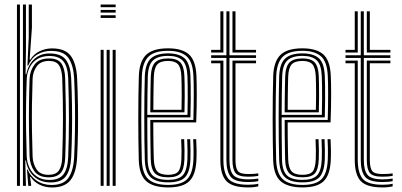

<svg xmlns="http://www.w3.org/2000/svg" viewBox="-20 -820 1772 847"><path d="M54.8 0V-800H68V0ZM81.2 0V-800H94.5V-606.8L92.8 -492.5H96Q105 -536.2 132.4 -560.5Q159.8 -584.8 200.2 -584.2Q250.8 -583.5 271 -555.6Q291.2 -527.8 294 -475Q296.8 -414.5 297.6 -356.2Q298.5 -298 297.6 -240.6Q296.8 -183.2 294 -125.8Q291.2 -71.5 271.2 -43.4Q251.2 -15.2 203.5 -15.2Q158.2 -15.2 129.4 -42.1Q100.5 -69 94.5 -112.2H91.5L94.5 0ZM197.8 -26.2Q241.8 -26.2 260.2 -51.1Q278.8 -76 280.8 -126.8Q284 -212 284.1 -295.1Q284.2 -378.2 280.8 -476.8Q278.5 -527 259.1 -550Q239.8 -573 198.2 -573Q165.8 -573 144 -559.1Q122.2 -545.2 110.9 -522.5Q99.5 -499.8 98 -473Q95.8 -416 95 -360.2Q94.2 -304.5 95 -247.5Q95.8 -190.5 97.8 -129.8Q99 -103.5 110.1 -79.8Q121.2 -56 143 -41.1Q164.8 -26.2 197.8 -26.2ZM194.8 -37.8Q151 -37.8 131.5 -65Q112 -92.2 110.5 -130Q108.8 -183.8 108 -241.1Q107.2 -298.5 107.9 -357Q108.5 -415.5 110.5 -472Q112 -508.2 132.4 -535.2Q152.8 -562.2 196.5 -562.2Q235.8 -562.2 251 -539.8Q266.2 -517.2 267.5 -475Q269.5 -414.8 270.2 -357.8Q271 -300.8 270.4 -243.9Q269.8 -187 267.8 -126Q266.2 -81 249.6 -59.4Q233 -37.8 194.8 -37.8ZM194.5 -48.8Q226.8 -48.8 240 -68.1Q253.2 -87.5 254.5 -126Q257.5 -214.2 257.8 -295.9Q258 -377.5 254.5 -474.8Q253 -512.5 240.4 -531.9Q227.8 -551.2 196.2 -551.2Q159.8 -551.2 142.4 -527.8Q125 -504.2 123.8 -472Q121.8 -415.8 121 -358.5Q120.2 -301.2 121 -243.9Q121.8 -186.5 123.8 -130Q125 -98.5 140.8 -73.6Q156.5 -48.8 194.5 -48.8ZM209.2 7Q179.2 7 154.1 -5.4Q129 -17.8 115.2 -39.8H112.5L117.2 -6.5L117.5 0H104.8L99 -72H102Q113.5 -42.8 141.5 -23.4Q169.5 -4 206.8 -4Q260 -4 281.9 -35.2Q303.8 -66.5 307 -125.8Q309.8 -183.2 310.6 -239.5Q311.5 -295.8 310.8 -354.1Q310 -412.5 307 -475.5Q304 -531.2 282.5 -563.4Q261 -595.5 205 -595.5Q171.2 -595.5 144.4 -579.4Q117.5 -563.2 104.5 -530.8H101L106.8 -655.2V-800H120.8V-697L110.8 -557H113.8Q129 -581.8 154.9 -594.1Q180.8 -606.5 209.5 -606.5Q268 -606.5 292.4 -573.2Q316.8 -540 320.2 -475Q323 -413.2 323.9 -354Q324.8 -294.8 323.9 -237.8Q323 -180.8 320.2 -125.5Q316.5 -57.5 290.9 -25.2Q265.2 7 209.2 7Z M424 -788.2V-800H490.2V-788.2ZM424 -740.8V-752.8H490.2V-740.8ZM424 -764.5V-776.2H490.2V-764.5ZM477 0V-600H490.2V0ZM424 0V-600H437.2V0ZM450.5 0V-600H463.8V0Z M722 6.8Q657.2 6.8 625.9 -20.1Q594.5 -47 592.2 -114.5Q591.2 -151.2 590.6 -198.1Q590 -245 590 -295.5Q590 -346 590.6 -394.8Q591.2 -443.5 592.5 -484Q594.8 -549.2 624.6 -578Q654.5 -606.8 721.5 -606.8Q783.5 -606.8 813.6 -579.8Q843.8 -552.8 846.5 -485.8Q847.2 -472.5 847.6 -451.4Q848 -430.2 848 -403.2Q848 -376.2 847.5 -344.9Q847 -313.5 845.5 -280H656.2Q656.2 -250.8 656.5 -223.1Q656.8 -195.5 657.2 -169.5Q657.8 -143.5 658.5 -118.8Q659.8 -80 673.5 -64.4Q687.2 -48.8 722 -48.8Q754 -48.8 766.2 -63.2Q778.5 -77.8 780.2 -117.8Q781 -133.8 780.8 -156.8Q780.5 -179.8 779.2 -206H792.5Q793.8 -178.5 794 -156.2Q794.2 -134 793.5 -117Q791.8 -71.8 776 -54.8Q760.2 -37.8 722 -37.8Q680.8 -37.8 663.5 -55.5Q646.2 -73.2 645 -117.8Q644.5 -139.8 644 -169.9Q643.5 -200 643.2 -231.9Q643 -263.8 643 -291H833Q834 -322 834.4 -351.4Q834.8 -380.8 834.8 -406.2Q834.8 -431.8 834.4 -452Q834 -472.2 833.2 -485.5Q830.5 -548.2 802.8 -572Q775 -595.8 721.5 -595.8Q660 -595.8 633.9 -568.9Q607.8 -542 605.8 -483.2Q604.5 -442.2 603.9 -394.1Q603.2 -346 603.2 -296.2Q603.2 -246.5 603.9 -200Q604.5 -153.5 605.5 -115.5Q607.5 -53.8 635.2 -29Q663 -4.2 722 -4.2Q780.2 -4.2 805.4 -29.2Q830.5 -54.2 833.2 -115.2Q833.8 -126.2 833.9 -141Q834 -155.8 833.6 -172.4Q833.2 -189 832.2 -206H845.5Q846.8 -183 847.1 -158.5Q847.5 -134 846.5 -114.5Q843.8 -48.8 815.4 -21Q787 6.8 722 6.8ZM722 -15.5Q668.5 -15.5 644.5 -38Q620.5 -60.5 618.8 -116Q617.5 -156.2 617 -204.4Q616.5 -252.5 616.5 -302.6Q616.5 -352.8 617.1 -399.2Q617.8 -445.8 618.8 -482.2Q620.8 -539.2 645.4 -561.9Q670 -584.5 721.5 -584.5Q769.5 -584.5 793.6 -563.2Q817.8 -542 820 -485Q820.8 -470.2 821.2 -443.1Q821.8 -416 821.5 -379.9Q821.2 -343.8 820 -302.2H629.8Q629.8 -249.2 630.1 -207.8Q630.5 -166.2 631.2 -117Q632 -68 652.1 -47.2Q672.2 -26.5 722 -26.5Q766.5 -26.5 785.5 -45.9Q804.5 -65.2 806.8 -116.2Q807.5 -133.2 807.2 -156.4Q807 -179.5 805.8 -206H819Q820.2 -180.8 820.5 -157.2Q820.8 -133.8 820 -115.8Q817.5 -59.8 795.8 -37.6Q774 -15.5 722 -15.5ZM629.8 -313.2H807Q808 -349.5 808.1 -383.2Q808.2 -417 807.9 -443.6Q807.5 -470.2 806.8 -484.5Q804.8 -534.8 784.4 -554.1Q764 -573.5 721.5 -573.5Q676.2 -573.5 654.9 -553.4Q633.5 -533.2 632 -481.8Q631 -452.2 630.5 -405.8Q630 -359.2 629.8 -313.2ZM643 -324.5Q643.2 -346.8 643.4 -372.6Q643.5 -398.5 644 -426.1Q644.5 -453.8 645.2 -481Q646.8 -526.5 664.4 -544.4Q682 -562.2 721.5 -562.2Q759 -562.2 775.4 -544.9Q791.8 -527.5 793.5 -483.8Q794 -471.5 794.5 -448.1Q795 -424.8 794.9 -393.1Q794.8 -361.5 793.8 -324.5ZM656.5 -335.5H780.8Q781.5 -368.2 781.6 -397.8Q781.8 -427.2 781.2 -449.6Q780.8 -472 780.2 -483.2Q778.5 -522 765.1 -536.6Q751.8 -551.2 721.5 -551.2Q688 -551.2 673.9 -535.8Q659.8 -520.2 658.5 -480.5Q658 -458.8 657.5 -435.8Q657 -412.8 656.8 -387.9Q656.5 -363 656.5 -335.5Z M1074.8 -17Q1015.5 -17 997.1 -40.9Q978.8 -64.8 978.8 -114.5V-564.5H911.5V-576.2H978.8V-770H992.2V-576.2H1109.5V-564.5H992.2V-114.5Q992.2 -68.8 1008.4 -48.8Q1024.5 -28.8 1074.8 -28.8Q1085.2 -28.8 1096.6 -29.6Q1108 -30.5 1119.5 -32.2V-20.8Q1109.5 -18.8 1097.9 -17.9Q1086.2 -17 1074.8 -17ZM1074.8 6.8Q1004.8 6.8 978.5 -21.5Q952.2 -49.8 952.2 -114.5V-540.8H911.5V-552.8H965.5V-114.5Q965.5 -57.5 987.5 -31.2Q1009.5 -5 1074.8 -5Q1086.2 -5 1097.9 -6Q1109.5 -7 1119.5 -9.5V2Q1101.8 6.8 1074.8 6.8ZM1074.8 -40.5Q1031.5 -40.5 1018.5 -57.4Q1005.5 -74.2 1005.5 -114.5V-552.8H1109.5V-540.8H1018.8V-114.5Q1018.8 -79.8 1028.9 -66Q1039 -52.2 1074.8 -52.2Q1088 -52.2 1099.6 -53Q1111.2 -53.8 1119.5 -55.2V-44Q1110 -42.2 1098.5 -41.4Q1087 -40.5 1074.8 -40.5ZM911.5 -588.2V-600H952.2V-770H965.5V-588.2ZM1005.5 -588.2V-770H1018.8V-600H1109.5V-588.2Z M1314.8 6.8Q1250 6.8 1218.6 -20.1Q1187.2 -47 1185 -114.5Q1184 -151.2 1183.4 -198.1Q1182.8 -245 1182.8 -295.5Q1182.8 -346 1183.4 -394.8Q1184 -443.5 1185.2 -484Q1187.5 -549.2 1217.4 -578Q1247.2 -606.8 1314.2 -606.8Q1376.2 -606.8 1406.4 -579.8Q1436.5 -552.8 1439.2 -485.8Q1440 -472.5 1440.4 -451.4Q1440.8 -430.2 1440.8 -403.2Q1440.8 -376.2 1440.2 -344.9Q1439.8 -313.5 1438.2 -280H1249Q1249 -250.8 1249.2 -223.1Q1249.5 -195.5 1250 -169.5Q1250.5 -143.5 1251.2 -118.8Q1252.5 -80 1266.2 -64.4Q1280 -48.8 1314.8 -48.8Q1346.8 -48.8 1359 -63.2Q1371.2 -77.8 1373 -117.8Q1373.8 -133.8 1373.5 -156.8Q1373.2 -179.8 1372 -206H1385.2Q1386.5 -178.5 1386.8 -156.2Q1387 -134 1386.2 -117Q1384.5 -71.8 1368.8 -54.8Q1353 -37.8 1314.8 -37.8Q1273.5 -37.8 1256.2 -55.5Q1239 -73.2 1237.8 -117.8Q1237.2 -139.8 1236.8 -169.9Q1236.2 -200 1236 -231.9Q1235.8 -263.8 1235.8 -291H1425.8Q1426.8 -322 1427.1 -351.4Q1427.5 -380.8 1427.5 -406.2Q1427.5 -431.8 1427.1 -452Q1426.8 -472.2 1426 -485.5Q1423.2 -548.2 1395.5 -572Q1367.8 -595.8 1314.2 -595.8Q1252.8 -595.8 1226.6 -568.9Q1200.5 -542 1198.5 -483.2Q1197.2 -442.2 1196.6 -394.1Q1196 -346 1196 -296.2Q1196 -246.5 1196.6 -200Q1197.2 -153.5 1198.2 -115.5Q1200.2 -53.8 1228 -29Q1255.8 -4.2 1314.8 -4.2Q1373 -4.2 1398.1 -29.2Q1423.2 -54.2 1426 -115.2Q1426.5 -126.2 1426.6 -141Q1426.8 -155.8 1426.4 -172.4Q1426 -189 1425 -206H1438.2Q1439.5 -183 1439.9 -158.5Q1440.2 -134 1439.2 -114.5Q1436.5 -48.8 1408.1 -21Q1379.8 6.8 1314.8 6.8ZM1314.8 -15.5Q1261.2 -15.5 1237.2 -38Q1213.2 -60.5 1211.5 -116Q1210.2 -156.2 1209.8 -204.4Q1209.2 -252.5 1209.2 -302.6Q1209.2 -352.8 1209.9 -399.2Q1210.5 -445.8 1211.5 -482.2Q1213.5 -539.2 1238.1 -561.9Q1262.8 -584.5 1314.2 -584.5Q1362.2 -584.5 1386.4 -563.2Q1410.5 -542 1412.8 -485Q1413.5 -470.2 1414 -443.1Q1414.5 -416 1414.2 -379.9Q1414 -343.8 1412.8 -302.2H1222.5Q1222.5 -249.2 1222.9 -207.8Q1223.2 -166.2 1224 -117Q1224.8 -68 1244.9 -47.2Q1265 -26.5 1314.8 -26.5Q1359.2 -26.5 1378.2 -45.9Q1397.2 -65.2 1399.5 -116.2Q1400.2 -133.2 1400 -156.4Q1399.8 -179.5 1398.5 -206H1411.8Q1413 -180.8 1413.2 -157.2Q1413.5 -133.8 1412.8 -115.8Q1410.2 -59.8 1388.5 -37.6Q1366.8 -15.5 1314.8 -15.5ZM1222.5 -313.2H1399.8Q1400.8 -349.5 1400.9 -383.2Q1401 -417 1400.6 -443.6Q1400.2 -470.2 1399.5 -484.5Q1397.5 -534.8 1377.1 -554.1Q1356.8 -573.5 1314.2 -573.5Q1269 -573.5 1247.6 -553.4Q1226.2 -533.2 1224.8 -481.8Q1223.8 -452.2 1223.2 -405.8Q1222.8 -359.2 1222.5 -313.2ZM1235.8 -324.5Q1236 -346.8 1236.1 -372.6Q1236.2 -398.5 1236.8 -426.1Q1237.2 -453.8 1238 -481Q1239.5 -526.5 1257.1 -544.4Q1274.8 -562.2 1314.2 -562.2Q1351.8 -562.2 1368.1 -544.9Q1384.5 -527.5 1386.2 -483.8Q1386.8 -471.5 1387.2 -448.1Q1387.8 -424.8 1387.6 -393.1Q1387.5 -361.5 1386.5 -324.5ZM1249.2 -335.5H1373.5Q1374.2 -368.2 1374.4 -397.8Q1374.5 -427.2 1374 -449.6Q1373.5 -472 1373 -483.2Q1371.2 -522 1357.9 -536.6Q1344.5 -551.2 1314.2 -551.2Q1280.8 -551.2 1266.6 -535.8Q1252.5 -520.2 1251.2 -480.5Q1250.8 -458.8 1250.2 -435.8Q1249.8 -412.8 1249.5 -387.9Q1249.2 -363 1249.2 -335.5Z M1667.5 -17Q1608.2 -17 1589.9 -40.9Q1571.5 -64.8 1571.5 -114.5V-564.5H1504.2V-576.2H1571.5V-770H1585V-576.2H1702.2V-564.5H1585V-114.5Q1585 -68.8 1601.1 -48.8Q1617.2 -28.8 1667.5 -28.8Q1678 -28.8 1689.4 -29.6Q1700.8 -30.5 1712.2 -32.2V-20.8Q1702.2 -18.8 1690.6 -17.9Q1679 -17 1667.5 -17ZM1667.5 6.8Q1597.5 6.8 1571.2 -21.5Q1545 -49.8 1545 -114.5V-540.8H1504.2V-552.8H1558.2V-114.5Q1558.2 -57.5 1580.2 -31.2Q1602.2 -5 1667.5 -5Q1679 -5 1690.6 -6Q1702.2 -7 1712.2 -9.5V2Q1694.5 6.8 1667.5 6.8ZM1667.5 -40.5Q1624.2 -40.5 1611.2 -57.4Q1598.2 -74.2 1598.2 -114.5V-552.8H1702.2V-540.8H1611.5V-114.5Q1611.5 -79.8 1621.6 -66Q1631.8 -52.2 1667.5 -52.2Q1680.8 -52.2 1692.4 -53Q1704 -53.8 1712.2 -55.2V-44Q1702.8 -42.2 1691.2 -41.4Q1679.8 -40.5 1667.5 -40.5ZM1504.2 -588.2V-600H1545V-770H1558.2V-588.2ZM1598.2 -588.2V-770H1611.5V-600H1702.2V-588.2Z"/></svg>

Font: Big Shoulders Inline Display Thin
Style: Regular
Weight: 400
Version: Version 2.002